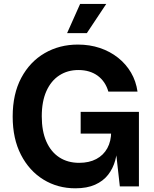

<svg xmlns="http://www.w3.org/2000/svg" viewBox="-20 -969 800 998"><path d="M371.7 9.8Q279.7 9.8 205.9 -35.5Q132.1 -80.8 89 -164.4Q45.9 -248 45.9 -362.8Q45.9 -480.8 90.7 -564.6Q135.5 -648.3 212.3 -692.8Q289 -737.3 384.9 -737.3Q446.2 -737.3 499.2 -719.6Q552.1 -701.8 593.5 -669Q634.9 -636.2 661.1 -591.5Q687.2 -546.7 694.8 -492.9H543.2Q535.7 -519.1 521.8 -539.8Q507.8 -560.5 488 -575.2Q468.1 -589.8 442.9 -597.4Q417.7 -605 387.3 -605Q331.2 -605 288.2 -577Q245.2 -549.1 221.1 -495.3Q197.1 -441.5 197.1 -364.3Q197.1 -287.1 221 -233.2Q244.9 -179.2 288.5 -150.9Q332.1 -122.6 391.3 -122.6Q443.4 -122.6 480.6 -142.4Q517.9 -162.2 537.9 -198.7Q557.9 -235.2 557.9 -285H590.6V-225.3Q590.6 -178 579 -135.6Q567.4 -93.2 541.8 -60.4Q516.2 -27.7 474.3 -9Q432.3 9.8 371.7 9.8ZM602.9 0 583.6 -172.4V-274.4H399.3V-387.6H702.1V0ZM328.7 -796.7 396.5 -948.7H532.4L431.3 -796.7Z"/></svg>

Font: Atlassian Sans
Style: Regular
Weight: 400
Designer: Rasmus Andersson
Foundry: Modifications by Atlassian Pty Ltd, manufactured by rsms
Version: Version 4.001;git-9221beed3